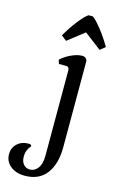

<svg xmlns="http://www.w3.org/2000/svg" viewBox="-241 -740 643 1048"><g transform="rotate(15 81.0 -215.5)"><path d="M133.8 -589.8 229.5 -516.6 258.8 -540Q230.5 -589.8 196.8 -631.8Q163.1 -673.8 146.5 -683.6H123Q104.5 -672.9 71.8 -631.3Q39.1 -589.8 10.7 -540L40 -516.6ZM175.8 47.9V-433.6Q175.8 -446.3 168 -453.6Q160.2 -460.9 146.5 -460.9Q121.1 -460.9 87.4 -445.8Q53.7 -430.7 28.3 -407.2L35.2 -384.8H76.2Q93.8 -384.8 93.8 -363.3V118.2Q93.8 164.1 75.7 188.5Q57.6 212.9 30.3 212.9Q8.8 212.9 -5.4 196.8Q-19.5 180.7 -19.5 152.3Q-19.5 133.8 -13.7 119.1Q-7.8 104.5 -1.5 97.2Q4.9 89.8 4.9 87.9Q4.9 78.1 -11.7 78.1Q-50.8 78.1 -75.7 101.6Q-100.6 125 -100.6 160.2Q-100.6 202.1 -68.8 227.5Q-37.1 252.9 11.7 252.9Q92.8 252.9 134.3 197.8Q175.8 142.6 175.8 47.9Z"/></g></svg>

Font: Kurale
Style: Regular
Weight: 400
Version: 1.0; ttfautohint (v1.3)